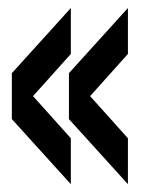

<svg xmlns="http://www.w3.org/2000/svg" viewBox="-20 -557 390 486"><path d="M159.3 -90.8 10 -255.5V-371.8L159.3 -536.7V-420.4L63.6 -313.7L159.3 -207ZM303.8 -90.8 154.5 -255.5V-371.8L303.8 -536.7V-420.4L208.1 -313.7L303.8 -207Z"/></svg>

Font: Big Shoulders Stencil Display SC Thin
Style: Regular
Weight: 100
Designer: Patric King
Foundry: XO Type Co
Version: Version 2.001